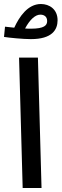

<svg xmlns="http://www.w3.org/2000/svg" viewBox="-29 -937 307 957"><path d="M125 -742C231 -742 258 -789 258 -836C258 -891 217 -917 175 -917C109 -917 67 -853 42 -799C24 -801 7 -803 -4 -804L-9 -753C15 -749 85 -742 125 -742ZM172 -864C190 -864 206 -855 206 -832C206 -811 192 -794 125 -794C116 -794 106 -794 96 -795C119 -838 146 -864 172 -864ZM84 0H178L160 -650H66Z"/></svg>

Font: Noto Sans Arabic Cond Med
Style: Regular
Weight: 500
Width: 3
Designer: Monotype Design Team, Nadine Chahine, Nizar Qandah and Khaled Hosny
Foundry: Monotype Imaging Inc.
Version: Version 2.012